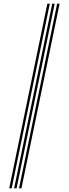

<svg xmlns="http://www.w3.org/2000/svg" viewBox="-20 -820 373 1040"><path d="M83 200 289.5 -800H302.8L96.2 200ZM30 200 236.5 -800H249.8L43.2 200ZM56.5 200 263 -800H276.2L69.8 200Z"/></svg>

Font: Big Shoulders Inline Display
Style: Regular
Weight: 400
Designer: Patric King
Foundry: XO Type Co
Version: Version 1.000